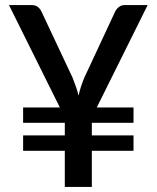

<svg xmlns="http://www.w3.org/2000/svg" viewBox="-20 -740 620 760"><path d="M71.5 -314.5H217L15.5 -720H104.5Q120 -720 129.5 -712.8Q139 -705.5 144.5 -693.5L267.5 -432Q275.5 -412 281.2 -395Q287 -378 291 -361.5Q294.5 -378 300 -395.2Q305.5 -412.5 313.5 -432L435.5 -693.5Q440 -703.5 450 -711.8Q460 -720 474.5 -720H564.5L363 -314.5H508.5V-254H343.5V-204H508.5V-143H343.5V0H236.5V-143H71.5V-204H236.5V-254H71.5Z"/></svg>

Font: Lato
Style: Regular
Weight: 600
Designer: Lukasz Dziedzic
Foundry: tyPoland Lukasz Dziedzic
Version: Version 2.006; 2014-01-15; ttfautohint (v1.4.1)